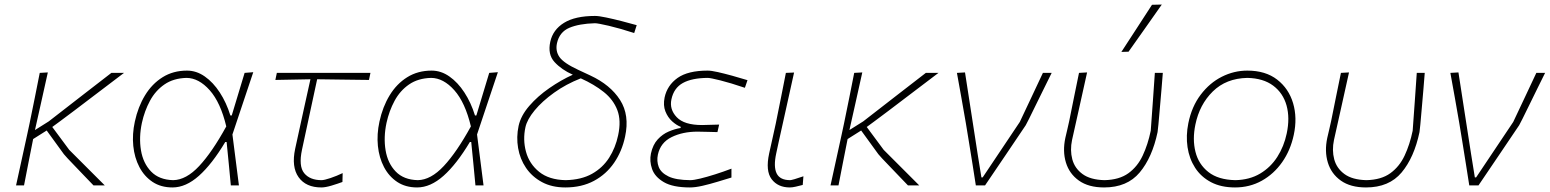

<svg xmlns="http://www.w3.org/2000/svg" viewBox="-20 -814 6804 843"><path d="M50.5 0Q63 -56.5 74.2 -108.2Q85.5 -160 99 -221.5L109.5 -270.5Q122 -331.5 132.8 -384.8Q143.5 -438 154.5 -494L190 -496Q173 -420.5 158.8 -355.8Q144.5 -291 133.5 -243L194 -281Q286 -352.5 351 -402.8Q416 -453 469 -494H524.5Q500 -475.5 462.8 -447.2Q425.5 -419 384.5 -387.8Q343.5 -356.5 306 -328.2Q268.5 -300 242.2 -280.5Q216 -261 209.5 -256.5L284 -156L440 0H390.5Q374 -17 353 -39Q332 -61 311.8 -82Q291.5 -103 277.2 -118.2Q263 -133.5 260.5 -137L185 -241L125.5 -203.5Q114.5 -148.5 105 -100Q95.5 -51.5 85.5 0Z M737.5 9Q686.5 9 650 -15.2Q613.5 -39.5 592 -80.5Q570.5 -121.5 565.2 -173.2Q560 -225 572 -280Q586 -345 616.8 -395.5Q647.5 -446 694 -475Q740.5 -504 801 -504Q842.5 -504 879.2 -478.2Q916 -452.5 945 -408Q974 -363.5 991.5 -307H997.5Q1013.5 -360.5 1028 -408Q1042.5 -455.5 1054 -494L1092 -497Q1069 -428.5 1045.2 -357.2Q1021.5 -286 1000.5 -223.5Q1007.5 -168 1014.8 -111.5Q1022 -55 1029 0H993.5Q989 -47.5 984.5 -94.8Q980 -142 975 -190.5H969Q911 -93.5 853.5 -42.2Q796 9 737.5 9ZM740.5 -23Q797.5 -24 854.5 -85Q911.5 -146 973.5 -259Q948.5 -364 900.8 -417.8Q853 -471.5 799 -472Q741.5 -470.5 702 -443.2Q662.5 -416 638.5 -371.5Q614.5 -327 603 -274.5Q589.5 -211 599 -154Q608.5 -97 643.5 -60.8Q678.5 -24.5 740.5 -23Z M1391 9Q1323 9 1291 -36Q1259 -81 1276 -161Q1296.5 -256.5 1314.2 -335.8Q1332 -415 1343 -466L1189 -463L1195.5 -494H1606.5L1600 -463Q1541 -464 1482.2 -464.5Q1423.5 -465 1372.5 -466Q1356 -388.5 1339.2 -311.5Q1322.5 -234.5 1306 -157Q1290.5 -84.5 1315.5 -53.8Q1340.5 -23 1392 -23Q1403.5 -23 1431 -32.2Q1458.5 -41.5 1484.5 -54L1483.5 -15Q1463.5 -7.5 1436 0.8Q1408.5 9 1391 9Z M1811.5 9Q1760.5 9 1724 -15.2Q1687.5 -39.5 1666 -80.5Q1644.5 -121.5 1639.2 -173.2Q1634 -225 1646 -280Q1660 -345 1690.8 -395.5Q1721.5 -446 1768 -475Q1814.5 -504 1875 -504Q1916.5 -504 1953.2 -478.2Q1990 -452.5 2019 -408Q2048 -363.5 2065.5 -307H2071.5Q2087.5 -360.5 2102 -408Q2116.5 -455.5 2128 -494L2166 -497Q2143 -428.5 2119.2 -357.2Q2095.5 -286 2074.5 -223.5Q2081.5 -168 2088.8 -111.5Q2096 -55 2103 0H2067.5Q2063 -47.5 2058.5 -94.8Q2054 -142 2049 -190.5H2043Q1985 -93.5 1927.5 -42.2Q1870 9 1811.5 9ZM1814.5 -23Q1871.5 -24 1928.5 -85Q1985.5 -146 2047.5 -259Q2022.5 -364 1974.8 -417.8Q1927 -471.5 1873 -472Q1815.5 -470.5 1776 -443.2Q1736.5 -416 1712.5 -371.5Q1688.5 -327 1677 -274.5Q1663.5 -211 1673 -154Q1682.5 -97 1717.5 -60.8Q1752.5 -24.5 1814.5 -23Z M2462 9Q2403 9 2359.5 -14.5Q2316 -38 2289.5 -77Q2263 -116 2254.8 -164Q2246.5 -212 2257 -261.5Q2267 -306.5 2303.8 -349Q2340.5 -391.5 2391.8 -427Q2443 -462.5 2495 -486Q2445.5 -508 2414.8 -541.5Q2384 -575 2396 -630.5Q2407.5 -683.5 2456.5 -713.8Q2505.5 -744 2592.5 -744Q2609.5 -744 2641.5 -737.2Q2673.5 -730.5 2709.8 -721.2Q2746 -712 2775.5 -703.5L2764.5 -669Q2701 -689.5 2653 -700.8Q2605 -712 2592 -712Q2522.5 -710 2479.5 -691.8Q2436.5 -673.5 2425.5 -624.5Q2418 -590 2436.5 -563.5Q2455 -537 2518.5 -507.5L2572 -482.5Q2660 -441.5 2702.5 -375Q2745 -308.5 2724.5 -214Q2711 -150 2676.5 -99.5Q2642 -49 2588 -20Q2534 9 2462 9ZM2287 -255.5Q2275 -200.5 2289.5 -147.5Q2304 -94.5 2347.2 -59.5Q2390.5 -24.5 2463.5 -23Q2532.5 -24.5 2579.5 -51Q2626.5 -77.5 2654.5 -121.5Q2682.5 -165.5 2694 -220Q2708 -284.5 2690.5 -330.5Q2673 -376.5 2631 -410Q2589 -443.5 2530 -470Q2465 -444.5 2412.8 -407Q2360.5 -369.5 2327.5 -329.5Q2294.5 -289.5 2287 -255.5Z M3009.5 9Q2934.5 9 2894.8 -14.2Q2855 -37.5 2843 -72Q2831 -106.5 2838 -140Q2846.5 -179 2867.8 -202Q2889 -225 2916 -236.5Q2943 -248 2968 -252L2969 -257Q2950.5 -264 2931.2 -281.2Q2912 -298.5 2901.5 -325Q2891 -351.5 2898 -386Q2909.5 -439.5 2955 -471.8Q3000.5 -504 3087 -504Q3103 -504 3131.8 -497.5Q3160.5 -491 3195 -481.5Q3229.5 -472 3262 -462L3250.5 -428.5Q3187 -450 3143 -461Q3099 -472 3087.5 -472Q3017.5 -471.5 2978 -449.5Q2938.5 -427.5 2928 -378Q2918.5 -334 2951.2 -299.5Q2984 -265 3062.5 -265Q3080 -265.5 3099.8 -266Q3119.5 -266.5 3137.5 -267L3130 -234Q3109.5 -234.5 3090.8 -235Q3072 -235.5 3042.5 -236Q2977.5 -236 2928.8 -212Q2880 -188 2868.5 -135Q2862.5 -106.5 2872.2 -81Q2882 -55.5 2914.8 -39.5Q2947.5 -23.5 3010.5 -23Q3025.5 -23 3054.5 -30Q3083.5 -37 3119.8 -48.5Q3156 -60 3191.5 -73.5V-34.5Q3163.5 -26 3129.8 -15.8Q3096 -5.5 3064.2 1.8Q3032.5 9 3009.5 9Z M3448 9Q3395.5 9 3368 -27.2Q3340.5 -63.5 3357 -140Q3365.5 -180.5 3372.5 -209.8Q3379.5 -239 3386 -271Q3398.5 -332.5 3409 -385.2Q3419.5 -438 3430.5 -494L3466.5 -495.5Q3446 -402.5 3428.5 -323.8Q3411 -245 3399 -191L3388 -140Q3375.5 -82 3390 -52.5Q3404.5 -23 3449.5 -23Q3453 -23 3468.2 -27.2Q3483.5 -31.5 3507.5 -40L3504.5 -2Q3489 2 3474 5.5Q3459 9 3448 9Z M3626.5 0Q3639 -56.5 3650.2 -108.2Q3661.5 -160 3675 -221.5L3685.5 -270.5Q3698 -331.5 3708.8 -384.8Q3719.5 -438 3730.5 -494L3766 -496Q3749 -420.5 3734.8 -355.8Q3720.5 -291 3709.5 -243L3770 -281Q3862 -352.5 3927 -402.8Q3992 -453 4045 -494H4100.5Q4076 -475.5 4038.8 -447.2Q4001.5 -419 3960.5 -387.8Q3919.5 -356.5 3882 -328.2Q3844.5 -300 3818.2 -280.5Q3792 -261 3785.5 -256.5L3860 -156L4016 0H3966.5Q3950 -17 3929 -39Q3908 -61 3887.8 -82Q3867.5 -103 3853.2 -118.2Q3839 -133.5 3836.5 -137L3761 -241L3701.5 -203.5Q3690.5 -148.5 3681 -100Q3671.5 -51.5 3661.5 0Z M4264.5 0Q4257.5 -45 4249.8 -94.2Q4242 -143.5 4235 -186L4220.5 -274.5Q4211 -329.5 4201.2 -384.5Q4191.5 -439.5 4181.5 -494L4217 -496Q4229 -419 4243.8 -323Q4258.5 -227 4272.5 -137.5L4289 -35H4294.5L4457.5 -278.5Q4482.5 -331 4508 -385.5Q4533.5 -440 4559 -494H4597.5Q4583.5 -465.5 4564.8 -427.8Q4546 -390 4528.2 -353.5Q4510.5 -317 4498 -292Q4485.5 -267 4483.5 -264Q4439 -198 4394.8 -132.5Q4350.5 -67 4305 0Z M4827.5 9Q4759.5 9 4717.2 -21Q4675 -51 4660 -100.5Q4645 -150 4657.5 -208.5Q4662 -229 4666.5 -247Q4671 -265 4674.5 -282.5Q4686 -339.5 4696.2 -390Q4706.5 -440.5 4717.5 -494L4753 -496Q4733 -405.5 4715.8 -328.5Q4698.5 -251.5 4687 -199.5Q4677.5 -154.5 4688 -114.8Q4698.5 -75 4733 -49.8Q4767.5 -24.5 4829.5 -23Q4894.5 -24.5 4934.5 -53.5Q4974.5 -82.5 4997.2 -131Q5020 -179.5 5032.5 -240Q5037 -303 5042 -371.5Q5047 -440 5050.5 -494H5085.5Q5083.5 -465.5 5079.8 -423.2Q5076 -381 5072.5 -339Q5069 -297 5066.2 -267.5Q5063.5 -238 5062.5 -234Q5039 -122.5 4984 -56.8Q4929 9 4827.5 9ZM4903.5 -586Q4938 -639 4971.5 -690.5Q5005 -742 5038 -793L5081 -794Q5044.5 -742 5008.2 -690.5Q4972 -639 4935 -587Z M5402.5 9Q5341 9 5297 -14.2Q5253 -37.5 5227.2 -77.5Q5201.5 -117.5 5194 -168Q5186.5 -218.5 5197.5 -273Q5212.5 -346.5 5251.8 -398.2Q5291 -450 5344.5 -477Q5398 -504 5456.5 -504Q5536.5 -504 5587.5 -464.5Q5638.5 -425 5657.5 -360.8Q5676.5 -296.5 5660.5 -222Q5646 -154 5609.5 -102Q5573 -50 5520 -20.5Q5467 9 5402.5 9ZM5404.5 -23Q5467 -24.5 5513 -52Q5559 -79.5 5588.2 -125.2Q5617.5 -171 5629.5 -228Q5644 -296 5628.8 -350.8Q5613.5 -405.5 5570 -438Q5526.5 -470.5 5456.5 -472Q5363.5 -470 5305 -412.5Q5246.5 -355 5228.5 -267Q5215 -202.5 5228.8 -147.5Q5242.5 -92.5 5285.8 -58.5Q5329 -24.5 5404.5 -23Z M5977.5 9Q5909.5 9 5867.2 -21Q5825 -51 5810 -100.5Q5795 -150 5807.5 -208.5Q5812 -229 5816.5 -247Q5821 -265 5824.5 -282.5Q5836 -339.5 5846.2 -390Q5856.5 -440.5 5867.5 -494L5903 -496Q5883 -405.5 5865.8 -328.5Q5848.5 -251.5 5837 -199.5Q5827.5 -154.5 5838 -114.8Q5848.5 -75 5883 -49.8Q5917.5 -24.5 5979.5 -23Q6044.5 -24.5 6084.5 -53.5Q6124.5 -82.5 6147.2 -131Q6170 -179.5 6182.5 -240Q6187 -303 6192 -371.5Q6197 -440 6200.5 -494H6235.5Q6233.5 -465.5 6229.8 -423.2Q6226 -381 6222.5 -339Q6219 -297 6216.2 -267.5Q6213.5 -238 6212.5 -234Q6189 -122.5 6134 -56.8Q6079 9 5977.5 9Z M6431 0Q6424 -45 6416.2 -94.2Q6408.5 -143.5 6401.5 -186L6387 -274.5Q6377.5 -329.5 6367.8 -384.5Q6358 -439.5 6348 -494L6383.5 -496Q6395.5 -419 6410.2 -323Q6425 -227 6439 -137.5L6455.5 -35H6461L6624 -278.5Q6649 -331 6674.5 -385.5Q6700 -440 6725.5 -494H6764Q6750 -465.5 6731.2 -427.8Q6712.5 -390 6694.8 -353.5Q6677 -317 6664.5 -292Q6652 -267 6650 -264Q6605.5 -198 6561.2 -132.5Q6517 -67 6471.5 0Z"/></svg>

Font: Commissioner Loud Thin
Style: Italic
Weight: 100
Italic angle: -12°
Designer: Kostas Bartsokas
Foundry: Kostas Bartsokas
Version: Version 1.000; ttfautohint (v1.8.3)